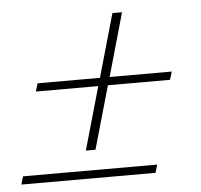

<svg xmlns="http://www.w3.org/2000/svg" viewBox="-49 -532 603 576"><g transform="rotate(-5 252.5 -244.5)"><path d="M0 -24.2H404L396.8 0H-7.3ZM255.6 -298.4 309.7 -488.7H338.7L284.7 -298.4H471.8L464.5 -274.2H277.4L223.4 -84.7H194.4L248.4 -274.2H60.5L67.7 -298.4Z"/></g></svg>

Font: Playfair Display SC
Style: Italic
Weight: 400
Italic angle: -14°
Designer: Claus Eggers Sørensen
Foundry: Claus Eggers Sørensen
Version: Version 1.202; ttfautohint (v1.6)